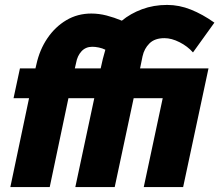

<svg xmlns="http://www.w3.org/2000/svg" viewBox="-20 -760 891 780"><path d="M22 0 98 -361H35L61 -482H124L128 -499Q141 -558 172.5 -604.5Q204 -651 249.5 -678Q295 -705 351 -705Q382 -705 413 -697Q444 -689 475 -676Q510 -705 557 -722.5Q604 -740 659 -740Q708 -740 755.5 -721Q803 -702 851 -668L764 -547Q742 -572 709.5 -588.5Q677 -605 648 -605Q609 -605 587.5 -584Q566 -563 559 -531L549 -482H827L724 0H564L641 -361H523L446 0H286L363 -361H258L182 0ZM284 -482H389Q397 -521 408 -558Q396 -564 381.5 -567Q367 -570 355 -570Q328 -570 311 -551.5Q294 -533 289 -504Z"/></svg>

Font: Raleway ExtraBold
Style: Italic
Weight: 800
Italic angle: -12°
Designer: Matt McInerney, Pablo Impallari, Rodrigo Fuenzalida
Foundry: Matt McInerney, Pablo Impallari, Rodrigo Fuenzalida
Version: Version 4.026